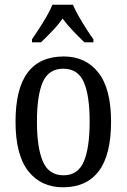

<svg xmlns="http://www.w3.org/2000/svg" viewBox="-20 -786 538 816"><path d="M248 10Q154 10 100 -59Q46 -128 46 -269Q46 -409 97.5 -477.5Q149 -546 251 -546Q344 -546 398 -477.5Q452 -409 452 -269Q452 -128 400 -59Q348 10 248 10ZM250 -41Q311 -41 336 -99Q361 -157 361 -269Q361 -381 336 -437.5Q311 -494 249 -494Q187 -494 162 -437.5Q137 -381 137 -269Q137 -157 162.5 -99Q188 -41 250 -41ZM116 -619Q129 -638 146 -664Q163 -690 178.5 -717Q194 -744 203 -766H290Q299 -744 314.5 -717Q330 -690 346.5 -664Q363 -638 377 -619V-606H339Q316 -628 291 -654Q266 -680 246 -707Q227 -680 202 -654Q177 -628 154 -606H116Z"/></svg>

Font: Noto Serif Armenian Condensed
Style: Regular
Weight: 400
Width: 3
Designer: Monotype Design Team
Foundry: Monotype Imaging Inc.
Version: Version 2.008; ttfautohint (v1.8.4.7-5d5b)